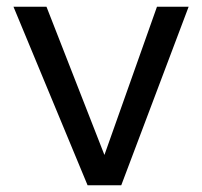

<svg xmlns="http://www.w3.org/2000/svg" viewBox="-20 -550 600 570"><path d="M240 0 20 -530H118L290 -90L446 -530H540L340 0Z"/></svg>

Font: Golos Text
Style: Regular
Weight: 400
Designer: A.Korolkova, Vitaly Kuzmin
Foundry: ParaType Ltd
Version: Version 2.004